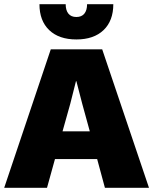

<svg xmlns="http://www.w3.org/2000/svg" viewBox="-23 -895 730 915"><path d="M440 -137H239L201 0H-3L219 -660H464L687 0H477ZM405 -269 369 -400 341 -508H339L312 -401L275 -269ZM341 -707Q258 -707 211.5 -751.5Q165 -796 165 -875H290Q290 -846 303 -830Q316 -814 341 -814Q366 -814 379 -830Q392 -846 392 -875H517Q517 -796 470.5 -751.5Q424 -707 341 -707Z"/></svg>

Font: Work Sans ExtraBold
Style: Regular
Weight: 800
Designer: Wei Huang
Foundry: Wei Huang
Version: Version 1.500